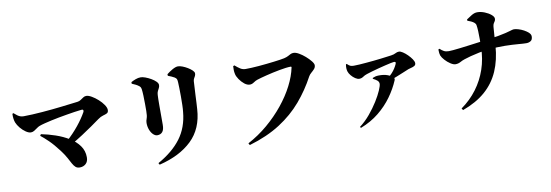

<svg xmlns="http://www.w3.org/2000/svg" viewBox="-62 -1254 5103 1777"><g transform="rotate(-10 2490.0 -365.5)"><path d="M512 -287Q546 -317 575.5 -348Q605 -379 630 -410Q655 -441 675.5 -471Q696 -501 711 -528Q717 -539 713 -546.5Q709 -554 696 -552Q666 -549 630 -543.5Q594 -538 555.5 -531.5Q517 -525 479 -518Q441 -511 405.5 -503Q370 -495 340 -487.5Q310 -480 289 -472Q276 -467 261.5 -456Q247 -445 232 -436Q217 -427 201 -427Q180 -427 153 -445.5Q126 -464 104 -491Q82 -518 72 -543Q66 -559 63 -580Q60 -601 61 -626L71 -631Q89 -615 103 -605Q117 -595 130.5 -590.5Q144 -586 161 -586Q199 -586 243.5 -588.5Q288 -591 335.5 -594.5Q383 -598 431 -603Q479 -608 523.5 -613Q568 -618 606.5 -623Q645 -628 673 -631Q691 -633 705.5 -643Q720 -653 733.5 -662Q747 -671 762 -671Q783 -671 812.5 -654Q842 -637 870.5 -611.5Q899 -586 918 -558Q937 -530 937 -509Q937 -486 922.5 -478.5Q908 -471 885 -465Q862 -459 836 -440Q800 -414 756.5 -383.5Q713 -353 662 -320Q611 -287 553 -253ZM590 -29Q566 -29 551 -42Q536 -55 523 -79Q510 -103 492.5 -135.5Q475 -168 445 -208Q394 -276 351 -317.5Q308 -359 279 -381L288 -395Q354 -382 421.5 -359Q489 -336 545.5 -301.5Q602 -267 636 -219.5Q670 -172 670 -111Q670 -71 647 -50Q624 -29 590 -29Z M1313 58Q1453 -20 1530 -122.5Q1607 -225 1620 -370Q1623 -395 1624 -434Q1625 -473 1625 -515Q1625 -557 1624 -593Q1623 -629 1622 -648Q1621 -668 1617 -677.5Q1613 -687 1599 -696Q1586 -704 1570.5 -710.5Q1555 -717 1539 -723L1538 -738Q1561 -757 1592.5 -775Q1624 -793 1646 -793Q1663 -793 1687 -784Q1711 -775 1735 -760.5Q1759 -746 1775 -730.5Q1791 -715 1791 -702Q1791 -688 1785.5 -677.5Q1780 -667 1774 -656.5Q1768 -646 1767 -631Q1766 -610 1764 -575.5Q1762 -541 1760 -502.5Q1758 -464 1756.5 -429.5Q1755 -395 1753 -372Q1742 -190 1629 -81.5Q1516 27 1322 74ZM1348 -198Q1329 -198 1310.5 -215.5Q1292 -233 1280.5 -262.5Q1269 -292 1269 -327Q1269 -346 1277.5 -368.5Q1286 -391 1286 -437Q1286 -463 1286 -502.5Q1286 -542 1284.5 -581Q1283 -620 1280 -641Q1278 -655 1273 -663Q1268 -671 1257 -678Q1247 -686 1230.5 -694Q1214 -702 1197 -709V-724Q1217 -735 1241 -744Q1265 -753 1288 -753Q1306 -753 1332 -743.5Q1358 -734 1384 -719Q1410 -704 1427 -687Q1444 -670 1444 -654Q1444 -639 1437.5 -626.5Q1431 -614 1424 -600Q1417 -586 1416 -564Q1415 -551 1414.5 -526.5Q1414 -502 1414 -470.5Q1414 -439 1414 -405.5Q1414 -372 1414 -341Q1414 -310 1414 -285Q1414 -240 1397 -219Q1380 -198 1348 -198Z M2165 22Q2265 -31 2351.5 -104.5Q2438 -178 2506.5 -262.5Q2575 -347 2619.5 -434Q2664 -521 2680 -600Q2681 -604 2679 -606.5Q2677 -609 2673 -609Q2653 -609 2625.5 -605.5Q2598 -602 2566 -596Q2534 -590 2501.5 -583Q2469 -576 2439.5 -568.5Q2410 -561 2386 -554.5Q2362 -548 2348 -543Q2332 -538 2312.5 -524.5Q2293 -511 2274 -511Q2248 -511 2222.5 -531.5Q2197 -552 2178 -580Q2159 -608 2154 -630Q2149 -653 2149 -670Q2149 -687 2150 -706L2162 -711Q2187 -689 2209.5 -674.5Q2232 -660 2260 -660Q2283 -660 2315 -661.5Q2347 -663 2383.5 -666Q2420 -669 2457 -673Q2494 -677 2527.5 -681Q2561 -685 2587 -689Q2613 -693 2627 -696Q2652 -702 2666.5 -710Q2681 -718 2693 -724Q2705 -730 2721 -730Q2742 -730 2771 -713.5Q2800 -697 2828.5 -672Q2857 -647 2876 -623Q2895 -599 2895 -584Q2895 -564 2881.5 -549Q2868 -534 2852 -520.5Q2836 -507 2827 -491Q2763 -371 2676 -269Q2589 -167 2467 -88.5Q2345 -10 2175 40Z M3542 -349Q3565 -367 3583 -386.5Q3601 -406 3613.5 -426Q3626 -446 3634 -464Q3639 -477 3636 -481.5Q3633 -486 3622 -486Q3614 -486 3591 -481Q3568 -476 3536.5 -468.5Q3505 -461 3471 -452Q3437 -443 3407 -434.5Q3377 -426 3357 -419Q3335 -412 3318 -400Q3301 -388 3280 -388Q3263 -388 3242.5 -401.5Q3222 -415 3205.5 -435Q3189 -455 3183 -474Q3179 -486 3178 -504Q3177 -522 3181 -541L3188 -544Q3208 -525 3220 -520.5Q3232 -516 3251 -516Q3273 -516 3303.5 -518Q3334 -520 3368.5 -523Q3403 -526 3438.5 -529.5Q3474 -533 3506.5 -537Q3539 -541 3565 -544.5Q3591 -548 3607 -550Q3635 -554 3650.5 -563Q3666 -572 3684 -572Q3698 -572 3719.5 -558Q3741 -544 3762.5 -522.5Q3784 -501 3799 -479Q3814 -457 3814 -441Q3814 -424 3800 -416Q3786 -408 3769.5 -404.5Q3753 -401 3743 -397Q3721 -388 3691 -375.5Q3661 -363 3626 -349Q3591 -335 3553 -321ZM3208 52Q3262 11 3307 -43Q3352 -97 3386 -151.5Q3420 -206 3438.5 -249Q3457 -292 3457 -310Q3457 -329 3441.5 -342Q3426 -355 3403 -366V-374Q3413 -379 3428 -383Q3443 -387 3460 -387Q3509 -388 3542.5 -375.5Q3576 -363 3586 -355Q3595 -348 3599.5 -338.5Q3604 -329 3599 -318Q3567 -242 3514.5 -169Q3462 -96 3388 -36Q3314 24 3216 62Z M4164 47Q4251 -15 4311.5 -96Q4372 -177 4405 -273.5Q4438 -370 4440 -479Q4441 -514 4441 -554Q4441 -594 4439.5 -630Q4438 -666 4434 -688Q4432 -702 4419.5 -712.5Q4407 -723 4390.5 -730.5Q4374 -738 4357 -744V-756Q4377 -770 4405.5 -787.5Q4434 -805 4460 -805Q4494 -805 4529 -791Q4564 -777 4588 -757Q4612 -737 4612 -719Q4612 -705 4606.5 -696.5Q4601 -688 4594.5 -677.5Q4588 -667 4586 -647Q4582 -605 4579.5 -559Q4577 -513 4574 -473Q4564 -337 4518.5 -233.5Q4473 -130 4388.5 -56.5Q4304 17 4175 64ZM4180 -366Q4161 -366 4134 -383.5Q4107 -401 4084.5 -426Q4062 -451 4054 -471Q4051 -480 4049 -494Q4047 -508 4047 -528L4058 -533Q4078 -514 4096 -505Q4114 -496 4140 -496Q4154 -496 4182 -498.5Q4210 -501 4247.5 -505.5Q4285 -510 4327.5 -515.5Q4370 -521 4414 -527Q4458 -533 4498 -538Q4567 -547 4612 -555Q4657 -563 4684.5 -570Q4712 -577 4727.5 -581.5Q4743 -586 4751.5 -588.5Q4760 -591 4767 -591Q4784 -591 4809.5 -583.5Q4835 -576 4860 -562.5Q4885 -549 4902 -532.5Q4919 -516 4919 -498Q4919 -467 4901 -455.5Q4883 -444 4860 -444Q4834 -444 4783 -448.5Q4732 -453 4660 -454.5Q4588 -456 4499 -447Q4458 -443 4413.5 -434Q4369 -425 4331.5 -415Q4294 -405 4271 -397Q4249 -390 4227.5 -378Q4206 -366 4180 -366Z"/></g></svg>

Font: Noto Serif JP ExtraLight Black
Style: Regular
Weight: 900
Version: Version 2.003-H1;hotconv 1.1.1;makeotfexe 2.6.0